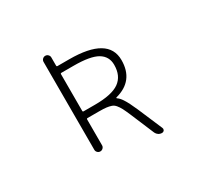

<svg xmlns="http://www.w3.org/2000/svg" viewBox="-168 -976 1336 1274"><g transform="rotate(-30 500.0 -338.5)"><path d="M351.6 -602.5Q344.7 -602.5 344.7 -595.7V-314.5Q344.7 -307.6 351.6 -307.6H438.5Q568.4 -307.6 625 -348.1Q681.6 -388.7 681.6 -473.6Q681.6 -538.1 627.4 -570.3Q573.2 -602.5 445.3 -602.5ZM285.2 -50.8V-724.6Q285.2 -736.3 293.9 -745.1Q302.7 -753.9 314.9 -753.9Q327.1 -753.9 335.9 -745.1Q344.7 -736.3 344.7 -724.6V-662.1Q344.7 -654.3 351.6 -654.3H441.4Q739.3 -654.3 739.3 -476.6Q739.3 -318.4 585.9 -278.3Q584 -277.3 584 -275.4Q584 -273.4 585 -272.5Q603.5 -260.7 619.1 -236.3Q640.6 -204.1 668.9 -138.7L749 48.8Q751 52.7 751 56.6Q751 62.5 748 68.4Q741.2 77.1 730.5 77.1Q715.8 77.1 704.1 69.3Q692.4 61.5 686.5 48.8L611.3 -129.9Q594.7 -168.9 584 -189.5Q573.2 -210 560.5 -225.1Q547.9 -240.2 531.2 -245.6Q514.6 -251 495.6 -253.4Q476.6 -255.9 438.5 -255.9H351.6Q344.7 -255.9 344.7 -248V-50.8Q344.7 -39.1 335.9 -30.3Q327.1 -21.5 314.9 -21.5Q302.7 -21.5 293.9 -30.3Q285.2 -39.1 285.2 -50.8Z"/></g></svg>

Font: Rounded Mgen+ 2m light
Style: Regular
Weight: 200
Designer: [Source Han Sans]
Ryoko NISHIZUKA  (kana & ideographs); Paul D. Hunt (Latin, Greek & Cyrillic); Wenlong ZHANG  (bopomofo
Version: Version 1.059.20150602